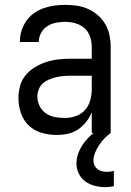

<svg xmlns="http://www.w3.org/2000/svg" viewBox="-20 -548 540 791"><path d="M214 8Q183 8 152.5 -0.5Q122 -9 99.5 -30Q77 -51 66.5 -81.5Q56 -112 56 -143Q56 -168 62.5 -193Q69 -218 85 -237.5Q101 -257 123 -270.5Q145 -284 169 -292Q193 -300 218 -303Q243 -306 269 -306H358V-355Q358 -376 351 -397Q344 -418 328 -432Q312 -446 291 -452Q270 -458 249 -458Q230 -458 211 -454.5Q192 -451 175.5 -440.5Q159 -430 149.5 -413Q140 -396 140 -377V-375H62V-378Q62 -401 69 -422.5Q76 -444 89 -462.5Q102 -481 120.5 -494Q139 -507 160.5 -514.5Q182 -522 204 -525Q226 -528 249 -528Q273 -528 297 -524.5Q321 -521 343 -511Q365 -501 383.5 -485Q402 -469 414 -448Q426 -427 431 -403Q436 -379 436 -355V0H358V-86Q350 -65 335.5 -46.5Q321 -28 302 -15Q283 -2 260 3Q237 8 214 8ZM246 -62Q269 -62 291.5 -69.5Q314 -77 329.5 -94Q345 -111 351.5 -134Q358 -157 358 -180V-236H269Q254 -236 239 -234.5Q224 -233 209.5 -229.5Q195 -226 181 -220Q167 -214 156 -204Q145 -194 139.5 -179.5Q134 -165 134 -150Q134 -130 143 -111.5Q152 -93 168.5 -81.5Q185 -70 205 -66Q225 -62 246 -62ZM414 223Q392 223 370.5 217.5Q349 212 331.5 199.5Q314 187 304.5 167Q295 147 295 126Q295 97 308 70.5Q321 44 340.5 23Q360 2 384.5 -13.5Q409 -29 436 -40V0Q422 10 410 22.5Q398 35 388.5 49.5Q379 64 372 80.5Q365 97 365 114Q365 124 369.5 133.5Q374 143 382 149Q390 155 400 157.5Q410 160 420 160Q427 160 434.5 159Q442 158 449 156V219Q440 221 431 222Q422 223 414 223Z"/></svg>

Font: Iosevka Custom
Style: Regular
Weight: 400
Monospace: yes
Designer: Belleve Invis
Foundry: Belleve Invis
Version: Version 32.5.0; ttfautohint (v1.8.4)